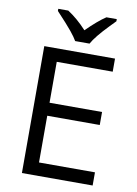

<svg xmlns="http://www.w3.org/2000/svg" viewBox="-94 -926 706 988"><g transform="rotate(10 258.5 -432.5)"><path d="M460.9 0H91.3V-663.1H460.9V-594.7H168.5V-380.9H442.9V-313H168.5V-68.8H460.9ZM128.9 -864.7H181.2Q232.9 -831.1 280.3 -779.3Q339.4 -837.9 380.4 -864.7H434.6V-853.5L404.8 -822.8Q339.4 -755.4 318.4 -716.3H243.2Q232.9 -734.9 209.7 -763.4Q186.5 -792 128.9 -853.5Z"/></g></svg>

Font: Bpm'online Open Sans
Style: Regular
Weight: 400
Foundry: Ascender Corporation
Version: Version 1.10